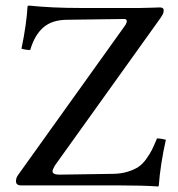

<svg xmlns="http://www.w3.org/2000/svg" viewBox="-20 -674 647 698"><path d="M38.1 -15.1Q38.1 -27.8 45.9 -38.1L433.1 -579.1Q440.9 -589.8 440.9 -597.2Q440.9 -605 431.2 -605L223.1 -602.1Q168.9 -601.6 137.5 -574.2Q106 -546.9 89.8 -492.2Q74.2 -492.2 58.1 -497.1Q76.7 -586.9 80.1 -650.9L84 -653.8Q167.5 -645 272 -645H488.8Q505.9 -645 531.5 -646Q557.1 -647 561 -647Q575.2 -647 575.2 -636.2Q575.2 -628.4 571 -620.6Q566.9 -612.8 550.8 -590.8L179.2 -71.8Q170.9 -56.6 170.9 -51.8Q170.9 -39.1 195.8 -39.1L391.1 -42Q420.9 -42.5 444.3 -49.8Q467.8 -57.1 482.9 -67.1Q498 -77.1 511.5 -95.7Q524.9 -114.3 532.5 -129.6Q540 -145 550.8 -170.9Q563.5 -170.9 583 -166Q563 -76.7 557.1 2Q555.2 3.9 554.2 3.9Q501.5 0 411.1 0H57.1Q38.1 0 38.1 -15.1Z"/></svg>

Font: Common Serif News
Style: Regular
Weight: 450
Designer: Philipp H. Poll, Khaled Hosny
Foundry: Stefan Peev, Context Ltd.
Version: Version 1.026